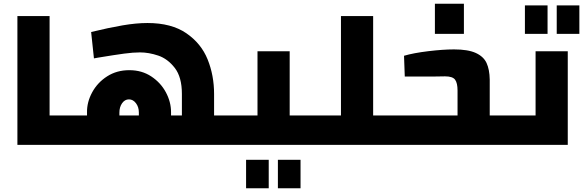

<svg xmlns="http://www.w3.org/2000/svg" viewBox="-20 -774 3117 1026"><path d="M346 -157V0H73V-688H245V-157Z M1207 -157V0H346V-157H445V-173Q444 -228 472.5 -280.5Q501 -333 552.5 -366Q604 -399 671 -399Q738 -399 788.5 -365.5Q839 -332 866.5 -280.5Q894 -229 894 -175V-157H952V-272Q952 -362 914 -411Q876 -460 825.5 -477Q775 -494 728 -494Q692 -494 643.5 -487.5Q595 -481 504 -466Q496 -464 482 -462L467 -603Q562 -626 635 -638.5Q708 -651 768 -651Q896 -651 975.5 -596.5Q1055 -542 1089.5 -456.5Q1124 -371 1124 -272V-157ZM618 -172V-157H722V-173Q722 -202 706.5 -222.5Q691 -243 669 -243Q647 -243 632.5 -222.5Q618 -202 618 -172Z M1207 0ZM1679 -157V0H1207V-157H1356V-500H1528V-157ZM1295 80H1416V232H1295ZM1465 80H1586V232H1465Z M2064 -157V0H1679V-157H1802V-688H1974V-157Z M2064 0ZM2693 -157V0H2064V-157H2425V-290Q2425 -330 2412 -348Q2399 -366 2358 -366Q2342 -365 2295 -365H2198H2143L2139 -476Q2190 -491 2269 -500.5Q2348 -510 2406 -510Q2481 -510 2522.5 -491Q2564 -472 2580 -437.5Q2596 -403 2597 -349V-157ZM2304 -754H2459V-593H2304Z M2693 0ZM3014 -500V0H2693V-157H2842V-500ZM2785 -745H2906V-593H2785ZM2955 -745H3076V-593H2955Z"/></svg>

Font: Cairo Black
Style: Regular
Weight: 900
Designer: Mohamed Gaber, the designers of Titillium
Foundry: Kief Type Foundry
Version: Version 2.009; ttfautohint (v1.5.33-1714) -l 8 -r 50 -G 200 